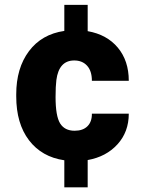

<svg xmlns="http://www.w3.org/2000/svg" viewBox="-20 -664 630 803"><path d="M292 -117.2Q326.7 -117.2 345.7 -136Q364.7 -154.8 364.3 -188.5H518.6Q518.6 -112.3 471.2 -60.3Q423.8 -8.3 346.7 5.4V119.6H249V6.3Q154.8 -7.3 101.3 -77.4Q47.9 -147.5 47.9 -260.7V-269.5Q47.9 -378.9 101.1 -450Q154.3 -521 249 -534.7V-643.6H346.7V-533.7Q427.2 -519.5 472.9 -464.6Q518.6 -409.7 518.6 -326.2H364.3Q364.3 -367.2 344.2 -389.2Q324.2 -411.1 290.5 -411.1Q226.6 -411.1 215.8 -329.6Q212.4 -303.7 212.4 -258.3Q212.4 -178.7 231.4 -147.9Q250.5 -117.2 292 -117.2Z"/></svg>

Font: Roboto
Style: Regular
Weight: 900
Designer: Google
Version: Version 2.001171; 2014